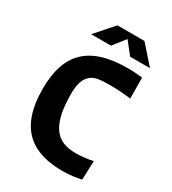

<svg xmlns="http://www.w3.org/2000/svg" viewBox="-224 -1058 1068 1189"><g transform="rotate(30 310.0 -463.0)"><path d="M448.5 -741.5C167.5 -741.5 54 -615 54 -368C54 -77.5 203 12.5 414.5 12.5C469 12.5 511.5 5 547 -2.5L552 -138C515 -129 471.5 -124 433 -124C318 -124 221.5 -167.5 221.5 -429C221.5 -509.5 242 -543.5 264 -564C292 -590.5 329.5 -595.5 405.5 -595.5C458 -595.5 503.5 -592 553.5 -586L552.5 -735C523.5 -738.5 491 -741.5 448.5 -741.5ZM144.5 -810H286.5L355 -897L423.5 -810H565.5L451.5 -939H258.5Z"/></g></svg>

Font: Monaspace Argon ExtraBold
Style: Bold
Weight: 800
Designer: Riley Cran & the Lettermatic Team
Foundry: Lettermatic
Version: Version 1.000 (Monaspace Argon)